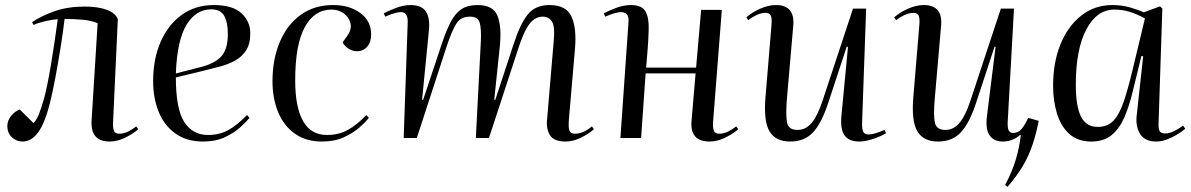

<svg xmlns="http://www.w3.org/2000/svg" viewBox="-20 -547 4719 761"><path d="M107 -459Q145 -485 197.5 -503Q250 -521 316 -521Q369 -521 403.5 -508Q438 -495 447 -471L428 -60Q427 -38 432 -27.5Q437 -17 453 -17Q471 -17 488.5 -26Q506 -35 520 -46L528 -35Q511 -19 478.5 -2.5Q446 14 415 14Q338 14 343 -69L367 -455Q342 -466 305 -469Q268 -472 236 -472Q230 -420 220 -358Q210 -296 199 -237Q188 -178 177 -135Q157 -57 130.5 -21.5Q104 14 70 14Q45 14 27 -3Q9 -20 9 -47Q9 -69 24 -87.5Q39 -106 58 -113L113 -59Q126 -73 134.5 -95Q143 -117 153 -151Q159 -171 166.5 -207Q174 -243 181.5 -287.5Q189 -332 196 -379.5Q203 -427 209 -471Q190 -470 159.5 -463Q129 -456 113 -448Z M827 -527Q902 -527 937 -494.5Q972 -462 972 -415Q972 -373 955.5 -347.5Q939 -322 912 -307Q885 -292 852.5 -283.5Q820 -275 788 -267L677 -240Q677 -116 710 -64Q743 -12 805 -12Q849 -12 884 -31Q919 -50 959 -91L969 -80Q958 -66 933.5 -43.5Q909 -21 872 -3.5Q835 14 785 14Q721 14 676.5 -17Q632 -48 609.5 -102.5Q587 -157 587 -225Q587 -314 617 -382Q647 -450 701 -488.5Q755 -527 827 -527ZM883 -412Q883 -459 868.5 -484.5Q854 -510 817 -510Q757 -510 719.5 -449Q682 -388 677 -256L779 -282Q832 -296 857.5 -324Q883 -352 883 -412Z M1300 -527Q1365 -527 1408 -495.5Q1451 -464 1451 -411Q1451 -380 1435.5 -362Q1420 -344 1395 -344Q1377 -344 1361.5 -354Q1346 -364 1338 -379L1357 -406Q1375 -432 1369 -455.5Q1363 -479 1342.5 -494Q1322 -509 1294 -509Q1226 -509 1188 -439.5Q1150 -370 1150 -228Q1150 -123 1181 -67.5Q1212 -12 1276 -12Q1323 -12 1359.5 -32.5Q1396 -53 1432 -91L1442 -80Q1430 -64 1405 -42Q1380 -20 1343 -3Q1306 14 1256 14Q1193 14 1149 -17Q1105 -48 1082.5 -102.5Q1060 -157 1060 -225Q1060 -311 1088.5 -379.5Q1117 -448 1171 -487.5Q1225 -527 1300 -527Z M1886 -386Q1888 -435 1881 -458Q1874 -481 1842 -481Q1807 -481 1789.5 -454.5Q1772 -428 1750 -362L1632 0H1580L1596 -459Q1597 -499 1569 -499Q1561 -499 1546.5 -495.5Q1532 -492 1507 -481L1501 -494Q1517 -503 1548 -515Q1579 -527 1607 -527Q1651 -527 1668 -501.5Q1685 -476 1680 -426L1653 -152L1657 -151L1731 -373Q1749 -427 1767 -461Q1785 -495 1809.5 -511Q1834 -527 1873 -527Q1935 -527 1952 -484Q1969 -441 1961 -363L1939 -152L1943 -151L2016 -373Q2042 -453 2072 -490Q2102 -527 2158 -527Q2224 -527 2245 -481.5Q2266 -436 2259 -354L2235 -76Q2232 -39 2237.5 -28Q2243 -17 2259 -17Q2273 -17 2290 -23.5Q2307 -30 2326 -46L2334 -35Q2317 -19 2285 -2.5Q2253 14 2222 14Q2177 14 2161 -9.5Q2145 -33 2148 -69L2175 -388Q2180 -441 2168 -461Q2156 -481 2131 -481Q2115 -481 2099.5 -472Q2084 -463 2068.5 -437Q2053 -411 2036 -360L1918 0H1866Z M2737 -256H2539L2521 0H2439L2471 -459Q2473 -481 2464.5 -490Q2456 -499 2441 -499Q2421 -499 2379 -481L2373 -494Q2389 -503 2420 -515Q2451 -527 2481 -527Q2524 -527 2538.5 -501.5Q2553 -476 2551 -427Q2550 -389 2547 -352.5Q2544 -316 2541 -279H2739L2759 -508H2841L2806 -60Q2805 -38 2810 -27.5Q2815 -17 2831 -17Q2849 -17 2866.5 -26Q2884 -35 2898 -46L2906 -35Q2889 -19 2856.5 -2.5Q2824 14 2793 14Q2713 14 2721 -69Z M2938 -478Q2960 -498 2993 -512.5Q3026 -527 3055 -527Q3132 -527 3124 -444L3099 -156Q3094 -95 3099 -63.5Q3104 -32 3141 -32Q3174 -32 3197.5 -60.5Q3221 -89 3240 -147L3361 -513H3413L3397 -63Q3396 -37 3401 -25.5Q3406 -14 3423 -14Q3435 -14 3451 -19Q3467 -24 3486 -32L3492 -19Q3470 -6 3439.5 4Q3409 14 3386 14Q3344 14 3327 -11Q3310 -36 3315 -88L3341 -361L3336 -362L3263 -140Q3236 -58 3202 -22Q3168 14 3112 14Q3054 14 3030 -26.5Q3006 -67 3014 -162L3038 -450Q3040 -475 3035 -485.5Q3030 -496 3014 -496Q2997 -496 2978 -487Q2959 -478 2946 -467Z M3524 -478Q3546 -498 3579 -512.5Q3612 -527 3641 -527Q3718 -527 3710 -444L3685 -156Q3679 -89 3685.5 -60.5Q3692 -32 3727 -32Q3760 -32 3783.5 -60.5Q3807 -89 3826 -147L3947 -513H3999L3974 -63Q3973 -37 3979 -28.5Q3985 -20 3995 -20Q4017 -20 4031 -38Q4045 -56 4055 -80L4097 -68Q4087 -17 4072.5 26.5Q4058 70 4034.5 110Q4011 150 3973 194L3964 186Q3992 133 4006 86Q4020 39 4026 -11L4023 -12Q3994 14 3954 14Q3919 14 3902 -11Q3885 -36 3892 -88L3926 -361L3922 -362L3849 -140Q3822 -58 3788 -22Q3754 14 3698 14Q3640 14 3616 -26.5Q3592 -67 3600 -162L3624 -450Q3626 -475 3621 -485.5Q3616 -496 3600 -496Q3583 -496 3564 -487Q3545 -478 3532 -467Z M4572 -58Q4571 -36 4576.5 -27Q4582 -18 4598 -18Q4616 -18 4635 -28Q4654 -38 4669 -49L4678 -37Q4667 -27 4647.5 -15Q4628 -3 4606 5.5Q4584 14 4563 14Q4519 14 4500 -14.5Q4481 -43 4485 -86L4511 -324L4504 -325L4468 -178Q4455 -125 4436 -81Q4417 -37 4386 -11.5Q4355 14 4305 14Q4252 14 4218.5 -16Q4185 -46 4169.5 -96.5Q4154 -147 4154 -206Q4154 -300 4183.5 -372Q4213 -444 4266 -485.5Q4319 -527 4389 -527Q4427 -527 4461 -517Q4495 -507 4513 -498L4578 -522L4587 -513ZM4331 -44Q4369 -44 4392.5 -68Q4416 -92 4433.5 -143Q4451 -194 4470 -274L4518 -474Q4487 -491 4458 -500Q4429 -509 4397 -509Q4327 -509 4285.5 -430Q4244 -351 4244 -211Q4244 -126 4264.5 -85Q4285 -44 4331 -44Z"/></svg>

Font: Literata 72pt
Style: Italic
Weight: 400
Italic angle: -2°
Designer: Latin by Veronika Burian and Jose Scaglione. Greek by Irene Vlachou. Cyrillic by Vera Evstafieva
Foundry: TypeTogether
Version: Version 3.002